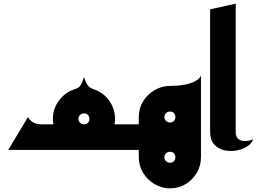

<svg xmlns="http://www.w3.org/2000/svg" viewBox="-20 -820 1404 1050"><path d="M25 0 133 -180Q143 -160 163 -150Q183 -140 201 -140H272Q269 -155 269 -170Q269 -226 303.5 -271.5Q338 -317 391 -333Q408 -338 418 -350Q428 -362 439 -399Q452 -361 462.5 -350Q473 -339 491 -332Q543 -316 576 -271Q609 -226 609 -170Q609 -155 606 -140H705V0ZM440 -140Q453 -140 461 -148.5Q469 -157 469 -170Q469 -183 461 -191.5Q453 -200 440 -200Q427 -200 418 -191.5Q409 -183 409 -170Q409 -157 418 -148.5Q427 -140 440 -140Z M739 40V0H665V-140H739V-180Q739 -227 762.5 -265.5Q786 -304 825 -327Q864 -350 910 -350Q923 -350 947 -351.5Q971 -353 997.5 -358.5Q1024 -364 1046.5 -375.5Q1069 -387 1079 -406V40Q1079 87 1056 125.5Q1033 164 995 187Q957 210 910 210Q864 210 825 187Q786 164 762.5 125Q739 86 739 40ZM910 70Q923 70 931 61.5Q939 53 939 40Q939 27 931 18.5Q923 10 910 10Q897 10 888 18.5Q879 27 879 40Q879 53 888 61.5Q897 70 910 70ZM910 -150Q923 -150 931 -158.5Q939 -167 939 -180Q939 -193 931 -201.5Q923 -210 910 -210Q897 -210 888 -201.5Q879 -193 879 -180Q879 -167 888 -158.5Q897 -150 910 -150Z M1364 -58Q1358 -36 1332.5 -19.5Q1307 -3 1272.5 3Q1238 9 1205.5 1.5Q1173 -6 1151 -30.5Q1129 -55 1129 -100V-769L1269 -800V-100Q1269 -75 1280 -63.5Q1291 -52 1307 -49.5Q1323 -47 1339 -50.5Q1355 -54 1364 -58Z"/></svg>

Font: Reem Kufi
Style: Bold
Weight: 700
Designer: Khaled Hosny
Version: Version 1.001